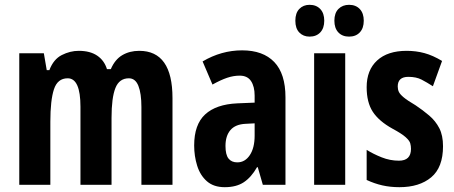

<svg xmlns="http://www.w3.org/2000/svg" viewBox="-20 -767 1883 797"><path d="M558 -556Q696 -556 696 -360V0H567V-323Q567 -379 554.5 -410.5Q542 -442 515 -442Q475 -442 459 -401.5Q443 -361 443 -278V0H314V-324Q314 -442 261 -442Q219 -442 204 -396.5Q189 -351 189 -262V0H60V-546H162L174 -476H185Q202 -521 236.5 -538.5Q271 -556 307 -556Q354 -556 383.5 -536Q413 -516 424 -480H440Q457 -520 487.5 -538Q518 -556 558 -556Z M985 -558Q1072 -558 1118.5 -509.5Q1165 -461 1165 -363V0H1071L1050 -73H1047Q1023 -31 992 -10.5Q961 10 913 10Q867 10 839 -14.5Q811 -39 798.5 -79Q786 -119 786 -163Q786 -250 831.5 -292Q877 -334 965 -338L1037 -341V-370Q1037 -408 1022 -430.5Q1007 -453 975 -453Q949 -453 922.5 -444Q896 -435 862 -416L821 -512Q899 -558 985 -558ZM999 -253Q957 -251 936.5 -227Q916 -203 916 -161Q916 -125 928.5 -109Q941 -93 965 -93Q997 -93 1017 -123Q1037 -153 1037 -204V-255Z M1413 0H1284V-546H1413ZM1206 -681Q1206 -713 1222.5 -730Q1239 -747 1265 -747Q1293 -747 1309.5 -729.5Q1326 -712 1326 -681Q1326 -650 1309.5 -632.5Q1293 -615 1265 -615Q1239 -615 1222.5 -632Q1206 -649 1206 -681ZM1368 -681Q1368 -713 1385 -730Q1402 -747 1429 -747Q1457 -747 1473.5 -729.5Q1490 -712 1490 -681Q1490 -650 1473.5 -632.5Q1457 -615 1429 -615Q1401 -615 1384.5 -632.5Q1368 -650 1368 -681Z M1819 -160Q1819 -72 1770 -31Q1721 10 1638 10Q1600 10 1567 2.5Q1534 -5 1502 -20V-145Q1529 -128 1564 -114Q1599 -100 1636 -100Q1686 -100 1686 -149Q1686 -161 1683 -172Q1680 -183 1664 -197.5Q1648 -212 1609 -233Q1553 -264 1527.5 -303Q1502 -342 1502 -405Q1502 -476 1545.5 -516Q1589 -556 1668 -556Q1707 -556 1742 -546.5Q1777 -537 1815 -514L1777 -409Q1752 -425 1730 -436.5Q1708 -448 1675 -448Q1631 -448 1631 -408Q1631 -396 1635.5 -386Q1640 -376 1655.5 -363Q1671 -350 1705 -330Q1735 -310 1761.5 -287.5Q1788 -265 1803.5 -235Q1819 -205 1819 -160Z"/></svg>

Font: Noto Sans Sinhala UI ExtraCondensed
Style: Bold
Weight: 700
Width: 2
Designer: Jelle Bosma - Monotype Design Team
Foundry: Monotype Imaging Inc.
Version: Version 2.006; ttfautohint (v1.8.4.7-5d5b)